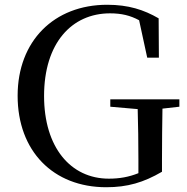

<svg xmlns="http://www.w3.org/2000/svg" viewBox="-20 -769 786 806"><path d="M443 -321 558 -311C560 -241 561 -172 561 -101V-42C521 -26 482 -19 437 -19C276 -19 165 -151 165 -366C165 -588 281 -713 442 -713C490 -713 527 -704 564 -684L598 -527H647L646 -692C584 -728 519 -749 430 -749C207 -749 54 -597 54 -367C54 -135 203 17 426 17C515 17 583 -3 660 -48V-99C660 -179 661 -248 662 -313L733 -321V-352H443Z"/></svg>

Font: Noto Serif HK Medium
Style: Regular
Weight: 500
Designer: Ryoko NISHIZUKA 西塚涼子 (kana & ideographs); Frank Grießhammer (Latin, Greek & Cyrillic); Wenlong ZHANG 张文龙 (bopomofo); San
Foundry: Adobe
Version: Version 2.001;hotconv 1.1.0;makeotfexe 2.6.0